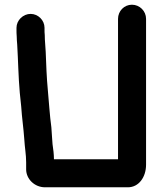

<svg xmlns="http://www.w3.org/2000/svg" viewBox="-20 -761 689 815"><path d="M50 -643V-633C50 -626 50 -617 51 -606C51 -595 52 -584 53 -572C57 -506 58 -434 64 -367L70 -309C73 -261 80 -216 83 -171C85 -135 91 -105 91 -72V-42C91 -1 127 34 171 34H523C569 34 600 -9 600 -62V-681C600 -714 573 -741 540 -741C507 -741 481 -714 481 -681V-85H209C209 -105 206 -130 203 -149C201 -171 200 -197 198 -221C191 -271 188 -326 183 -379C178 -430 176 -489 174 -541C173 -567 170 -586 170 -612C169 -621 169 -628 169 -633V-643C169 -675 142 -702 110 -702C78 -702 50 -675 50 -643Z"/></svg>

Font: Electronic
Style: Nord
Weight: 900
Version: Version 1.011